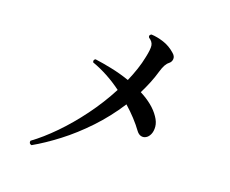

<svg xmlns="http://www.w3.org/2000/svg" viewBox="-101 -864 1202 1005"><g transform="rotate(15 500.0 -361.0)"><path d="M145 0Q129 -5 134 -21Q194 -57 260.5 -114Q327 -171 391 -243.5Q455 -316 506 -396Q469 -429 428 -456Q387 -483 345 -502Q340 -516 353 -521Q398 -511 447.5 -496Q497 -481 544 -460Q563 -495 578.5 -530.5Q594 -566 604 -601Q618 -646 616.5 -666.5Q615 -687 594 -703Q587 -716 602 -722Q634 -718 669.5 -703Q705 -688 733 -658Q748 -643 745.5 -627Q743 -611 729 -602Q718 -595 709 -581.5Q700 -568 691 -545Q678 -511 661.5 -479Q645 -447 626 -416Q661 -394 687.5 -368.5Q714 -343 730 -314Q746 -286 746 -261Q746 -236 736.5 -219Q727 -202 713 -196Q700 -190 686.5 -194.5Q673 -199 663 -215Q627 -275 570 -335Q508 -255 434.5 -190Q361 -125 286 -77.5Q211 -30 145 0Z"/></g></svg>

Font: Zen Old Mincho
Style: Bold
Weight: 700
Designer: Yoshimichi Ohira
Foundry: Positype
Version: Version 1.500